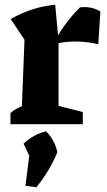

<svg xmlns="http://www.w3.org/2000/svg" viewBox="-20 -522 449 807"><path d="M24 0V-47Q34 -56 46 -63Q58 -70 72 -76L83 -355L25 -442Q114 -493 212 -502L224 -374Q264 -440 316 -491Q363 -497 402 -474L393 -336Q308 -356 226 -341V-77L328 -51V0ZM87 259 103 132 79 82Q121 42 174 30Q211 68 221 118Q189 196 133 265Z"/></svg>

Font: Piazzolla
Style: Bold
Weight: 700
Designer: Juan Pablo del Peral
Foundry: Huerta Tipografica
Version: Version 1.330